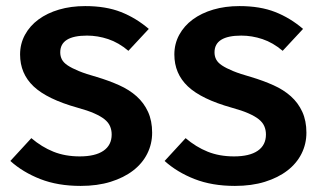

<svg xmlns="http://www.w3.org/2000/svg" viewBox="-20 -598 1057 631"><path d="M480 -162Q480 -125 464 -93Q448 -61 417.5 -37.5Q387 -14 343.5 -0.5Q300 13 245 13Q170 13 112.5 -9.5Q55 -32 14 -69L83 -144Q117 -115 155.5 -99.5Q194 -84 242 -84Q293 -84 320 -102.5Q347 -121 347 -156Q347 -171 341.5 -183.5Q336 -196 323.5 -206Q311 -216 289.5 -225.5Q268 -235 235 -244Q135 -272 90.5 -314Q46 -356 46 -419Q46 -454 62 -483.5Q78 -513 106.5 -534Q135 -555 174 -566.5Q213 -578 260 -578Q328 -578 377.5 -558.5Q427 -539 469 -503L402 -431Q370 -458 335.5 -469.5Q301 -481 266 -481Q178 -481 178 -426Q178 -413 183.5 -402.5Q189 -392 202.5 -383Q216 -374 239 -364.5Q262 -355 298 -345Q338 -333 371.5 -318Q405 -303 429 -281.5Q453 -260 466.5 -230.5Q480 -201 480 -162ZM987 -162Q987 -125 971 -93Q955 -61 924.5 -37.5Q894 -14 850.5 -0.5Q807 13 752 13Q677 13 619.5 -9.5Q562 -32 521 -69L590 -144Q624 -115 662.5 -99.5Q701 -84 749 -84Q800 -84 827 -102.5Q854 -121 854 -156Q854 -171 848.5 -183.5Q843 -196 830.5 -206Q818 -216 796.5 -225.5Q775 -235 742 -244Q642 -272 597.5 -314Q553 -356 553 -419Q553 -454 569 -483.5Q585 -513 613.5 -534Q642 -555 681 -566.5Q720 -578 767 -578Q835 -578 884.5 -558.5Q934 -539 976 -503L909 -431Q877 -458 842.5 -469.5Q808 -481 773 -481Q685 -481 685 -426Q685 -413 690.5 -402.5Q696 -392 709.5 -383Q723 -374 746 -364.5Q769 -355 805 -345Q845 -333 878.5 -318Q912 -303 936 -281.5Q960 -260 973.5 -230.5Q987 -201 987 -162Z"/></svg>

Font: Qnwhxotralxmqkhsjrfbfhwcoqn
Style: Regular
Weight: 500
Designer: Carrois Corporate & Edenspiekermann
Foundry: Carrois Corporate GbR & Edenspiekermann AG
Version: Version 2.001